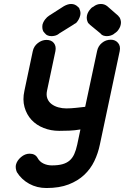

<svg xmlns="http://www.w3.org/2000/svg" viewBox="-20 -939 629 967"><path d="M483 -211Q474 -167 455 -127.5Q436 -88 404 -58Q372 -28 325.5 -10Q279 8 214 8Q166 8 127 -13.5Q88 -35 65 -72Q57 -91 60 -108Q65 -130 85.5 -147.5Q106 -165 129 -165Q157 -165 169 -144Q179 -125 198.5 -115.5Q218 -106 241 -106Q273 -106 294.5 -112Q316 -118 330.5 -130.5Q345 -143 354 -163Q363 -183 369 -211L385 -287Q356 -282 328.5 -281Q301 -280 278 -280Q236 -280 199.5 -294.5Q163 -309 138.5 -335.5Q114 -362 103.5 -399.5Q93 -437 103 -482L145 -681Q150 -706 170.5 -722Q191 -738 214 -738Q239 -738 251.5 -722Q264 -706 259 -681L217 -483Q212 -460 218.5 -443Q225 -426 239.5 -415Q254 -404 273.5 -398.5Q293 -393 314 -393Q337 -393 364 -396Q391 -399 409 -401L469 -682Q474 -707 493.5 -723Q513 -739 538 -739Q561 -739 574.5 -723Q588 -707 583 -682ZM575 -860 578 -856Q582 -852 583 -850Q592 -832 588 -815Q585 -798 570 -781L563 -775Q560 -773 558.5 -772Q557 -771 554 -769L557 -770Q539 -757 518 -757Q510 -757 501.5 -759.5Q493 -762 487 -769H488Q474 -780 460 -792Q446 -804 432 -815L430 -818Q426 -820 423 -825Q419 -833 417.5 -842Q416 -851 418 -861Q422 -879 436 -894L435 -893Q439 -898 441 -899.5Q443 -901 446 -903Q446 -903 450 -905Q467 -919 488 -919Q506 -919 520 -908ZM302 -908Q322 -919 338 -919Q358 -919 372 -905Q372 -905 374 -903Q377 -901 378 -899.5Q379 -898 381 -893L380 -894Q388 -878 384 -861Q379 -841 365 -825Q359 -820 354 -818L350 -815Q332 -804 313 -792Q294 -780 276 -769H277Q268 -762 258 -759.5Q248 -757 240 -757Q218 -757 207 -770L210 -769Q205 -771 203 -775L198 -781Q191 -795 194 -815Q199 -834 215 -850Q216 -852 218 -853Q220 -854 222 -856L227 -860Z"/></svg>

Font: VDS
Style: Bold Italic
Weight: 700
Designer: artmaker
Foundry: artmaker
Version: Version 1.000 2009 initial release